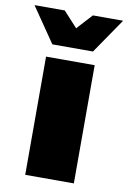

<svg xmlns="http://www.w3.org/2000/svg" viewBox="-125 -822 584 875"><g transform="rotate(10 167.0 -384.5)"><path d="M280 0H55V-547H280ZM261.5 -607H73.5L-37.5 -769H102.5L167.5 -698L232.5 -769H372.5Z"/></g></svg>

Font: Argentum Novus Black
Style: Regular
Weight: 900
Designer: Julieta Ulanovsky (font) & Cristiano Sobral (main changes)
Foundry: Julieta Ulanovsky (font) & Cristiano Sobral (main changes)
Version: Version 3.00;November 27, 2020;FontCreator 13.0.0.2655 64-bi